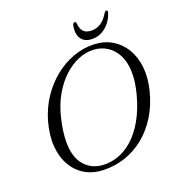

<svg xmlns="http://www.w3.org/2000/svg" viewBox="-155 -1005 1069 1147"><g transform="rotate(-20 380.0 -431.5)"><path d="M510 -712.5Q573 -710 621.8 -681.5Q670.5 -653 701.2 -603Q732 -553 739.8 -485.5Q747.5 -418 727.5 -337Q706 -251.5 664.5 -185Q623 -118.5 566.5 -73.2Q510 -28 443 -6.2Q376 15.5 303.5 12.5Q240.5 10 191.5 -19.2Q142.5 -48.5 112.8 -100.2Q83 -152 77.8 -222.5Q72.5 -293 96.5 -378Q118 -453.5 160 -516Q202 -578.5 258 -623.5Q314 -668.5 378.8 -691.8Q443.5 -715 510 -712.5ZM318.5 -16.5Q367.5 -14 415.8 -31.8Q464 -49.5 507.8 -89Q551.5 -128.5 587.2 -191Q623 -253.5 646.5 -340Q657 -379.5 661.8 -414Q666.5 -448.5 666 -478Q665 -542.5 642.2 -587.2Q619.5 -632 581.8 -656.2Q544 -680.5 498 -683Q449 -686 399.8 -665.8Q350.5 -645.5 306.5 -604.8Q262.5 -564 228.8 -505.5Q195 -447 177 -373.5Q166 -330 161 -293.5Q156 -257 155.5 -226Q154 -124.5 199.8 -72Q245.5 -19.5 318.5 -16.5ZM526.5 -794.5Q559 -794.5 585.5 -811.8Q612 -829 634.5 -867Q638 -872.5 641.8 -874.5Q645.5 -876.5 649 -876.5Q653.5 -876.5 655.2 -873Q657 -869.5 655 -862.5Q638.5 -810 600 -778Q561.5 -746 513.5 -746Q465 -746 443.5 -778Q422 -810 433 -862.5Q434.5 -869.5 438.5 -873Q442.5 -876.5 447 -876.5Q451 -876.5 453 -874.5Q455 -872.5 456 -867Q459 -828.5 476.5 -811.5Q494 -794.5 526.5 -794.5Z"/></g></svg>

Font: Fraunces Light
Style: Italic
Weight: 300
Italic angle: -16°
Version: Version 1.000;[b76b70a41]